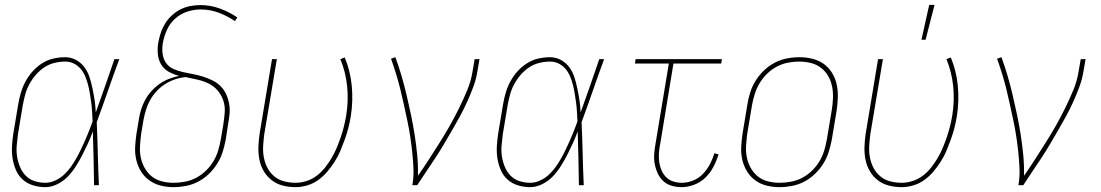

<svg xmlns="http://www.w3.org/2000/svg" viewBox="-20 -764 4540 792"><path d="M167 8Q141 8 116.5 0.5Q92 -7 74 -23Q56 -39 46 -62Q36 -85 32 -110Q28 -135 29.5 -161Q31 -187 35 -213L55 -333Q59 -357 66 -381Q73 -405 85 -427.5Q97 -450 114.5 -469.5Q132 -489 154 -503Q176 -517 200.5 -522.5Q225 -528 249 -528Q274 -528 295 -516Q316 -504 329.5 -485Q343 -466 350 -443.5Q357 -421 362 -397Q367 -373 370.5 -349Q374 -325 375 -300Q395 -355 414 -410Q433 -465 452 -520H472Q448 -455 425.5 -390Q403 -325 379 -260Q382 -195 383.5 -130Q385 -65 388 0H368Q367 -55 366 -110.5Q365 -166 363 -222Q354 -197 343 -173Q332 -149 320 -125.5Q308 -102 293.5 -79Q279 -56 260.5 -36.5Q242 -17 217 -4.5Q192 8 167 8ZM167 -10Q187 -10 207 -19Q227 -28 243 -42.5Q259 -57 271.5 -74.5Q284 -92 294.5 -110.5Q305 -129 314 -148Q323 -167 331.5 -186Q340 -205 347.5 -224.5Q355 -244 362 -263Q361 -282 360 -301Q359 -320 356.5 -339Q354 -358 351 -376.5Q348 -395 343.5 -413Q339 -431 332 -448Q325 -465 313.5 -479Q302 -493 285.5 -501.5Q269 -510 249 -510Q227 -510 204.5 -504.5Q182 -499 162.5 -486Q143 -473 127.5 -455Q112 -437 101 -416.5Q90 -396 84 -374Q78 -352 74 -330L54 -210Q51 -187 49 -163.5Q47 -140 50.5 -118Q54 -96 62.5 -75.5Q71 -55 86 -39.5Q101 -24 122.5 -17Q144 -10 167 -10Z M696 8Q668 8 642.5 1.5Q617 -5 596 -20Q575 -35 561.5 -57Q548 -79 542 -105Q536 -131 537.5 -158.5Q539 -186 543 -213L553 -273Q556 -293 562.5 -313.5Q569 -334 579.5 -353Q590 -372 605.5 -389Q621 -406 639 -418.5Q657 -431 678 -439Q699 -447 719 -451Q696 -457 676 -468Q656 -479 644.5 -498.5Q633 -518 631 -541.5Q629 -565 633 -589Q637 -610 643.5 -629.5Q650 -649 661.5 -667.5Q673 -686 689.5 -701Q706 -716 725 -725.5Q744 -735 765 -739Q786 -743 806 -743Q849 -743 888 -728.5Q927 -714 959 -692L949 -677Q918 -698 882.5 -711.5Q847 -725 807 -725Q780 -725 752.5 -716Q725 -707 703 -687.5Q681 -668 669 -641.5Q657 -615 652 -588Q648 -566 650.5 -544Q653 -522 664.5 -505Q676 -488 695.5 -479.5Q715 -471 735.5 -466.5Q756 -462 777.5 -458Q799 -454 819 -447.5Q839 -441 858 -431.5Q877 -422 891 -407.5Q905 -393 913.5 -374Q922 -355 925.5 -334Q929 -313 926.5 -290.5Q924 -268 920 -246L911 -187Q906 -161 898 -136Q890 -111 875.5 -88Q861 -65 841 -46Q821 -27 797 -14.5Q773 -2 747 3Q721 8 696 8ZM696 -10Q719 -10 743 -14.5Q767 -19 789 -30.5Q811 -42 829.5 -60Q848 -78 860.5 -99Q873 -120 880 -143.5Q887 -167 891 -190L901 -249Q905 -275 907 -300.5Q909 -326 901 -349.5Q893 -373 877.5 -391Q862 -409 840.5 -419.5Q819 -430 794.5 -435.5Q770 -441 746 -446Q724 -444 703 -437Q682 -430 662.5 -418Q643 -406 627 -389Q611 -372 600 -352.5Q589 -333 582.5 -312Q576 -291 572 -270L562 -210Q559 -186 557.5 -161Q556 -136 561 -113Q566 -90 577.5 -70Q589 -50 606.5 -36Q624 -22 647.5 -16Q671 -10 696 -10Z M1199 8Q1172 8 1146.5 1.5Q1121 -5 1101 -20.5Q1081 -36 1068 -58Q1055 -80 1050 -106Q1045 -132 1046 -159Q1047 -186 1051 -213L1102 -520H1122L1070 -210Q1067 -186 1065.5 -161.5Q1064 -137 1068.5 -114Q1073 -91 1083.5 -71Q1094 -51 1111.5 -36.5Q1129 -22 1152 -16Q1175 -10 1200 -10Q1222 -10 1245 -17.5Q1268 -25 1287 -39.5Q1306 -54 1321 -73Q1336 -92 1348 -112.5Q1360 -133 1369 -154.5Q1378 -176 1385.5 -198Q1393 -220 1398.5 -242Q1404 -264 1408 -287Q1418 -348 1412 -407.5Q1406 -467 1384 -520L1402 -527Q1425 -472 1431 -410Q1437 -348 1427 -284Q1423 -260 1417 -236.5Q1411 -213 1402.5 -189.5Q1394 -166 1384.5 -143Q1375 -120 1361 -98Q1347 -76 1330.5 -56.5Q1314 -37 1293.5 -22Q1273 -7 1248 0.5Q1223 8 1199 8Z M1681 0Q1687 -35 1685.5 -69Q1684 -103 1680.5 -136Q1677 -169 1672 -202Q1667 -235 1660 -267.5Q1653 -300 1646 -332.5Q1639 -365 1631 -397Q1623 -429 1613.5 -460Q1604 -491 1593 -522L1611 -528Q1625 -490 1636.5 -450.5Q1648 -411 1657.5 -370.5Q1667 -330 1675.5 -289.5Q1684 -249 1690.5 -207.5Q1697 -166 1701 -124Q1705 -82 1704 -39Q1728 -73 1750 -107.5Q1772 -142 1794 -176.5Q1816 -211 1836 -246.5Q1856 -282 1874 -318.5Q1892 -355 1907.5 -392.5Q1923 -430 1929 -468L1938 -520H1958L1949 -468Q1944 -437 1932.5 -406Q1921 -375 1907.5 -345Q1894 -315 1878 -285.5Q1862 -256 1845 -227Q1828 -198 1811 -169Q1794 -140 1775.5 -112Q1757 -84 1738 -56Q1719 -28 1701 0Z M2167 8Q2141 8 2116.5 0.5Q2092 -7 2074 -23Q2056 -39 2046 -62Q2036 -85 2032 -110Q2028 -135 2029.5 -161Q2031 -187 2035 -213L2055 -333Q2059 -357 2066 -381Q2073 -405 2085 -427.5Q2097 -450 2114.5 -469.5Q2132 -489 2154 -503Q2176 -517 2200.5 -522.5Q2225 -528 2249 -528Q2274 -528 2295 -516Q2316 -504 2329.5 -485Q2343 -466 2350 -443.5Q2357 -421 2362 -397Q2367 -373 2370.5 -349Q2374 -325 2375 -300Q2395 -355 2414 -410Q2433 -465 2452 -520H2472Q2448 -455 2425.5 -390Q2403 -325 2379 -260Q2382 -195 2383.5 -130Q2385 -65 2388 0H2368Q2367 -55 2366 -110.5Q2365 -166 2363 -222Q2354 -197 2343 -173Q2332 -149 2320 -125.5Q2308 -102 2293.5 -79Q2279 -56 2260.5 -36.5Q2242 -17 2217 -4.5Q2192 8 2167 8ZM2167 -10Q2187 -10 2207 -19Q2227 -28 2243 -42.5Q2259 -57 2271.5 -74.5Q2284 -92 2294.5 -110.5Q2305 -129 2314 -148Q2323 -167 2331.5 -186Q2340 -205 2347.5 -224.5Q2355 -244 2362 -263Q2361 -282 2360 -301Q2359 -320 2356.5 -339Q2354 -358 2351 -376.5Q2348 -395 2343.5 -413Q2339 -431 2332 -448Q2325 -465 2313.5 -479Q2302 -493 2285.5 -501.5Q2269 -510 2249 -510Q2227 -510 2204.5 -504.5Q2182 -499 2162.5 -486Q2143 -473 2127.5 -455Q2112 -437 2101 -416.5Q2090 -396 2084 -374Q2078 -352 2074 -330L2054 -210Q2051 -187 2049 -163.5Q2047 -140 2050.5 -118Q2054 -96 2062.5 -75.5Q2071 -55 2086 -39.5Q2101 -24 2122.5 -17Q2144 -10 2167 -10Z M2791 8Q2770 8 2750 2Q2730 -4 2716 -17Q2702 -30 2693.5 -48Q2685 -66 2681 -86.5Q2677 -107 2678.5 -128Q2680 -149 2684 -171L2739 -502H2599L2602 -520H2958L2955 -502H2758L2703 -168Q2699 -149 2698 -130.5Q2697 -112 2699.5 -94.5Q2702 -77 2709 -61Q2716 -45 2728 -33Q2740 -21 2757 -15.5Q2774 -10 2793 -10Q2816 -10 2839.5 -19.5Q2863 -29 2880 -47Q2897 -65 2908.5 -87Q2920 -109 2927 -132L2944 -127Q2936 -101 2923 -76Q2910 -51 2890 -31.5Q2870 -12 2843.5 -2Q2817 8 2791 8Z M3195 8Q3168 8 3142 1.5Q3116 -5 3095.5 -20Q3075 -35 3061.5 -57Q3048 -79 3042 -105Q3036 -131 3037.5 -158.5Q3039 -186 3043 -213L3063 -333Q3067 -359 3075 -384Q3083 -409 3097.5 -432Q3112 -455 3132 -474Q3152 -493 3176 -505.5Q3200 -518 3226 -523Q3252 -528 3278 -528Q3305 -528 3331.5 -521.5Q3358 -515 3378.5 -500Q3399 -485 3412.5 -463Q3426 -441 3431.5 -415Q3437 -389 3436 -361.5Q3435 -334 3431 -307L3411 -187Q3406 -161 3398 -136Q3390 -111 3375.5 -88Q3361 -65 3341 -46Q3321 -27 3297 -14.5Q3273 -2 3247 3Q3221 8 3195 8ZM3196 -10Q3219 -10 3243 -14.5Q3267 -19 3289 -30.5Q3311 -42 3329.5 -60Q3348 -78 3360.5 -99Q3373 -120 3380 -143.5Q3387 -167 3391 -190L3411 -310Q3415 -334 3416 -358.5Q3417 -383 3412.5 -406.5Q3408 -430 3396.5 -450Q3385 -470 3367 -484Q3349 -498 3325.5 -504Q3302 -510 3277 -510Q3254 -510 3230.5 -505.5Q3207 -501 3185 -489.5Q3163 -478 3144.5 -460Q3126 -442 3113.5 -421Q3101 -400 3093.5 -376.5Q3086 -353 3082 -330L3062 -210Q3059 -186 3057.5 -161.5Q3056 -137 3061 -113.5Q3066 -90 3077.5 -70Q3089 -50 3106.5 -36Q3124 -22 3147.5 -16Q3171 -10 3196 -10Z M3699 8Q3672 8 3646.5 1.5Q3621 -5 3601 -20.5Q3581 -36 3568 -58Q3555 -80 3550 -106Q3545 -132 3546 -159Q3547 -186 3551 -213L3602 -520H3622L3570 -210Q3567 -186 3565.5 -161.5Q3564 -137 3568.5 -114Q3573 -91 3583.5 -71Q3594 -51 3611.5 -36.5Q3629 -22 3652 -16Q3675 -10 3700 -10Q3722 -10 3745 -17.5Q3768 -25 3787 -39.5Q3806 -54 3821 -73Q3836 -92 3848 -112.5Q3860 -133 3869 -154.5Q3878 -176 3885.5 -198Q3893 -220 3898.5 -242Q3904 -264 3908 -287Q3918 -348 3912 -407.5Q3906 -467 3884 -520L3902 -527Q3925 -472 3931 -410Q3937 -348 3927 -284Q3923 -260 3917 -236.5Q3911 -213 3902.5 -189.5Q3894 -166 3884.5 -143Q3875 -120 3861 -98Q3847 -76 3830.5 -56.5Q3814 -37 3793.5 -22Q3773 -7 3748 0.5Q3723 8 3699 8ZM3781 -600 3813 -744H3835L3798 -600Z M4181 0Q4187 -35 4185.5 -69Q4184 -103 4180.5 -136Q4177 -169 4172 -202Q4167 -235 4160 -267.5Q4153 -300 4146 -332.5Q4139 -365 4131 -397Q4123 -429 4113.5 -460Q4104 -491 4093 -522L4111 -528Q4125 -490 4136.5 -450.5Q4148 -411 4157.5 -370.5Q4167 -330 4175.5 -289.5Q4184 -249 4190.5 -207.5Q4197 -166 4201 -124Q4205 -82 4204 -39Q4228 -73 4250 -107.5Q4272 -142 4294 -176.5Q4316 -211 4336 -246.5Q4356 -282 4374 -318.5Q4392 -355 4407.5 -392.5Q4423 -430 4429 -468L4438 -520H4458L4449 -468Q4444 -437 4432.5 -406Q4421 -375 4407.5 -345Q4394 -315 4378 -285.5Q4362 -256 4345 -227Q4328 -198 4311 -169Q4294 -140 4275.5 -112Q4257 -84 4238 -56Q4219 -28 4201 0Z"/></svg>

Font: Iosevka Thin
Style: Italic
Weight: 100
Italic angle: -9°
Monospace: yes
Designer: Belleve Invis
Foundry: Belleve Invis
Version: Version 32.5.0; ttfautohint (v1.8.4)